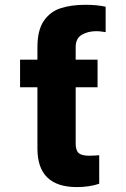

<svg xmlns="http://www.w3.org/2000/svg" viewBox="-20 -759 517 789"><path d="M380.9 -400.4H291V-168.9Q291 -140.6 303.5 -129.9Q315.9 -119.1 345.7 -119.1Q364.3 -119.1 387.7 -121.1V-3.9Q346.7 9.8 295.9 9.8Q133.8 9.8 133.8 -148.4V-400.4H62.5V-513.7H133.8V-565.4Q133.8 -634.3 159.7 -672.6Q185.5 -710.9 228.8 -725.1Q272 -739.3 332 -739.3Q377.9 -739.3 414.1 -731.4V-627Q407.2 -627.9 396.5 -629.4Q385.7 -630.9 376 -630.9Q341.8 -630.9 316.4 -616.2Q291 -601.6 291 -565.4V-513.7H380.9Z"/></svg>

Font: Pretendard GOV ExtraBold
Style: Regular
Weight: 800
Designer: Base glyphs from Inter by Rasmus Andersson; Hangeul glyphs from Noto Sans CJK(Source Han Sans) by Jang Soo-young and Kan
Foundry: Kil Hyung-jin
Version: Version 1.309